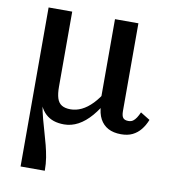

<svg xmlns="http://www.w3.org/2000/svg" viewBox="-87 -612 831 937"><g transform="rotate(10 329.0 -144.0)"><path d="M533 10Q495 10 469 -4Q443 -18 428.5 -45Q414 -72 412 -114L407 -122V-538H523V-104Q523 -79 531 -69.5Q539 -60 557 -60Q571 -60 580 -66.5Q589 -73 596.5 -84.5Q604 -96 611 -112L658 -83Q647 -55 630 -34Q613 -13 589.5 -1.5Q566 10 533 10ZM195 -538V-166Q195 -131 202 -109Q209 -87 225.5 -77Q242 -67 269 -67Q297 -67 324 -80Q351 -93 377 -120Q403 -147 427 -188L443 -148Q415 -96 384.5 -60.5Q354 -25 320.5 -7Q287 11 251 11Q222 11 199.5 3.5Q177 -4 159.5 -20Q142 -36 130 -62Q118 -88 110 -126L120 -157Q123 -110 130 -70.5Q137 -31 146 2.5Q155 36 164 66.5Q173 97 180.5 126Q188 155 193 185Q198 215 198 250H78V-538Z"/></g></svg>

Font: Roboto Serif SemiCondensed Medium
Style: Regular
Weight: 500
Width: 4
Designer: Greg Gazdowicz
Foundry: Commercial Type
Version: Version 1.007